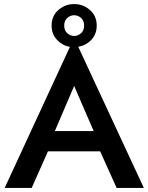

<svg xmlns="http://www.w3.org/2000/svg" viewBox="-20 -925 730 945"><path d="M234 -799Q234 -847 267.5 -876Q301 -905 345 -905Q389 -905 422.5 -876Q456 -847 456 -799Q456 -757 429.5 -729Q403 -701 365 -695L688 0H554L473 -180H216L136 0H3L324 -694Q287 -701 260.5 -729Q234 -757 234 -799ZM296 -799Q296 -775 311 -761.5Q326 -748 345 -748Q364 -748 379 -761.5Q394 -775 394 -799Q394 -823 379 -836.5Q364 -850 345 -850Q326 -850 311 -836.5Q296 -823 296 -799ZM345 -502 250 -280H441Z"/></svg>

Font: Jost* Medium
Style: Regular
Weight: 500
Version: Version 3.7